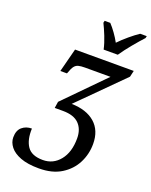

<svg xmlns="http://www.w3.org/2000/svg" viewBox="-170 -1021 884 1122"><g transform="rotate(20 271.5 -460.0)"><path d="M214 11Q144 11 99.5 -6Q55 -23 33.5 -50.5Q12 -78 12 -109Q12 -152 36.5 -173Q61 -194 97 -194Q94 -124 121.5 -83.5Q149 -43 219 -43Q283 -43 324 -93.5Q365 -144 365 -230Q365 -287 332.5 -320Q300 -353 232 -353H181L187 -393L425 -635H267Q241 -635 226 -631Q211 -627 201 -614Q191 -601 182 -574L179 -567H138L176 -714H541L532 -675L266 -409Q359 -407 411.5 -361Q464 -315 464 -231Q464 -168 436 -113Q408 -58 352.5 -23.5Q297 11 214 11ZM333 -771Q325 -808 308.5 -849Q292 -890 278 -918L281 -931H316Q334 -912 353 -885.5Q372 -859 386 -833Q411 -859 443 -886Q475 -913 502 -931H543L540 -918Q514 -890 480 -849Q446 -808 421 -771Z"/></g></svg>

Font: Noto Serif Condensed
Style: Italic
Weight: 400
Width: 3
Italic angle: -12°
Designer: Monotype Design Team
Foundry: Monotype Imaging Inc.
Version: Version 2.014; ttfautohint (v1.8.4.7-5d5b)